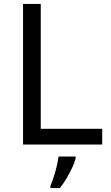

<svg xmlns="http://www.w3.org/2000/svg" viewBox="-20 -734 564 975"><path d="M97 0V-714H187V-80H499V0ZM364 70Q360 88 347.5 115.5Q335 143 318.5 171Q302 199 284 221H236V209Q244 192 252.5 165.5Q261 139 268 110.5Q275 82 277 61H364Z"/></svg>

Font: Noto Sans Armenian
Style: Regular
Weight: 400
Designer: Monotype Design Team
Foundry: Monotype Imaging Inc.
Version: Version 2.007